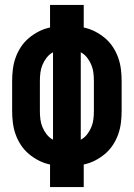

<svg xmlns="http://www.w3.org/2000/svg" viewBox="-20 -755 540 775"><path d="M182 0V-91Q158 -96 136.5 -107Q115 -118 96.5 -133.5Q78 -149 64.5 -169.5Q51 -190 43 -212.5Q35 -235 32 -259Q29 -283 29 -307V-428Q29 -452 32 -476Q35 -500 43 -522.5Q51 -545 64.5 -565.5Q78 -586 96.5 -601.5Q115 -617 136.5 -628Q158 -639 182 -644V-735H318V-644Q342 -639 363.5 -628Q385 -617 403.5 -601.5Q422 -586 435.5 -565.5Q449 -545 457 -522.5Q465 -500 468 -476Q471 -452 471 -428V-307Q471 -283 468 -259Q465 -235 457 -212.5Q449 -190 435.5 -169.5Q422 -149 403.5 -133.5Q385 -118 363.5 -107Q342 -96 318 -91V0ZM194 -191V-544Q179 -536 168.5 -522.5Q158 -509 151.5 -493.5Q145 -478 143 -461.5Q141 -445 141 -428V-307Q141 -290 143 -273.5Q145 -257 151.5 -241.5Q158 -226 168.5 -212.5Q179 -199 194 -191ZM306 -191Q321 -199 331.5 -212.5Q342 -226 348.5 -241.5Q355 -257 357 -273.5Q359 -290 359 -307V-428Q359 -445 357 -461.5Q355 -478 348.5 -493.5Q342 -509 331.5 -522.5Q321 -536 306 -544Z"/></svg>

Font: Iosevka Curly Heavy
Style: Regular
Weight: 900
Monospace: yes
Designer: Belleve Invis
Foundry: Belleve Invis
Version: Version 22.1.2; ttfautohint (v1.8.4)